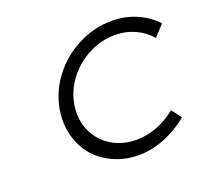

<svg xmlns="http://www.w3.org/2000/svg" viewBox="-121 -849 1076 1000"><g transform="rotate(-20 417.0 -349.0)"><path d="M178.2 -351.1Q191.9 -447.3 252 -528.1Q312 -608.9 402.3 -655.5Q492.7 -702.1 592.8 -702.1Q664.1 -702.1 726.8 -675Q789.6 -647.9 834 -600.1L777.8 -539.1Q743.2 -580.6 691.9 -603.8Q640.6 -627 583 -627Q504.9 -627 434.3 -590.3Q363.8 -553.7 316.7 -490.2Q269.5 -426.8 258.8 -351.1Q248 -275.9 276.9 -212.4Q305.7 -148.9 366 -112.1Q426.3 -75.2 503.9 -75.2Q561 -75.2 618.4 -97.4Q675.8 -119.6 723.1 -159.2L764.2 -104Q704.1 -54.2 631.6 -25.1Q559.1 3.9 487.8 3.9Q413.1 3.9 350.3 -23.9Q287.6 -51.8 246.3 -99.1Q205.1 -146.5 186.3 -212.2Q167.5 -277.8 178.2 -351.1Z"/></g></svg>

Font: Trueno Light
Style: Italic
Weight: 300
Designer: Julieta Ulanovsky
Foundry: Julieta Ulanovsky
Version: Version 3.001b | FøM Fix